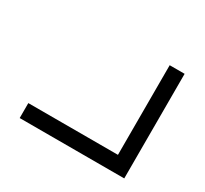

<svg xmlns="http://www.w3.org/2000/svg" viewBox="-139 -885 1158 1087"><g transform="rotate(30 439.5 -342.0)"><path d="M97.7 0V-97.7H683.6V-683.6H781.2V0Z"/></g></svg>

Font: BabelStone Leeson
Style: Regular
Weight: 400
Designer: Andrew West
Foundry: BabelStone
Version: Version 1.02 November 6, 2013